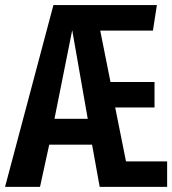

<svg xmlns="http://www.w3.org/2000/svg" viewBox="-32 -729 672 749"><path d="M327.2 -164.6H160L124.1 0H-12.3L176.4 -709.2H580L564.6 -609.7H359L399 -409.2H570.8V-309.7H417.4L459.5 -99.5H620V0H356.9ZM180.5 -265.6H310.3L249.7 -611.3Z"/></svg>

Font: Fira Code SemiBold
Style: Regular
Weight: 600
Designer: Carrois Corporate, Edenspiekermann AG, Nikita Prokopov
Foundry: Carrois Corporate, Edenspiekermann AG, Nikita Prokopov
Version: Version 6.002